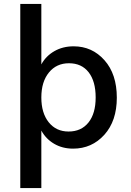

<svg xmlns="http://www.w3.org/2000/svg" viewBox="-20 -745 667 975"><path d="M83 210V-725.1H189.9V-418Q212.9 -460.4 255.9 -485.1Q298.8 -509.8 354 -509.8Q447.8 -509.8 510.5 -439.2Q573.2 -368.7 573.2 -249Q573.2 -130.9 509.8 -60.5Q446.3 9.8 351.1 9.8Q296.9 9.8 254.9 -14.9Q212.9 -39.6 189.9 -82V210ZM328.1 -77.1Q392.6 -77.1 429.2 -122.8Q465.8 -168.5 465.8 -250Q465.8 -332 430.2 -377.9Q394.5 -423.8 330.1 -423.8Q266.6 -423.8 228.3 -376.7Q189.9 -329.6 189.9 -250Q189.9 -170.9 227.5 -124Q265.1 -77.1 328.1 -77.1Z"/></svg>

Font: Work Sans Medium
Style: Regular
Weight: 500
Designer: Wei Huang
Foundry: Wei Huang
Version: Version 2.012